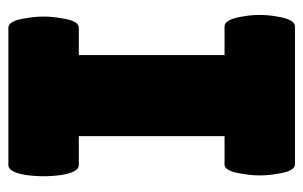

<svg xmlns="http://www.w3.org/2000/svg" viewBox="-156 -584 740 469"><g transform="rotate(-90 214.5 -350.0)"><path d="M47 -172H116V-528H45Q28 -528 21 -571Q15 -614 21 -657Q28 -700 45 -700H381Q398 -700 404 -657Q412 -614 404 -571Q398 -528 381 -528H314V-172H384Q401 -172 408 -129Q416 -86 408 -43Q401 0 384 0H47Q30 0 24 -43Q16 -86 24 -129Q30 -172 47 -172Z"/></g></svg>

Font: FC Lilita One
Style: Regular
Weight: 400
Designer: Juan Montoreano
Foundry: Juan Montoreano
Version: Version 1.002